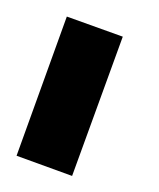

<svg xmlns="http://www.w3.org/2000/svg" viewBox="-24 -149 193 233"><path d="M57.1 -128.9 125 -104.5 63.5 64.5 -3.9 40Z"/></svg>

Font: Eligible
Style: Regular
Weight: 500
Version: Version 1.1